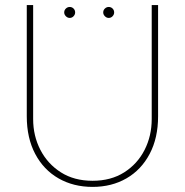

<svg xmlns="http://www.w3.org/2000/svg" viewBox="-20 -720 725 753"><path d="M343 13Q268 13 209.5 -20.5Q151 -54 118 -116.5Q85 -179 85 -264V-700H110V-253Q110 -187 138.5 -132Q167 -77 219 -44Q271 -11 343 -11Q415 -11 467 -44Q519 -77 547 -132Q575 -187 575 -253V-700H600V-264Q600 -179 567 -116.5Q534 -54 476 -20.5Q418 13 343 13ZM406.3 -649.7Q398 -649.7 391.4 -656.3Q384.8 -662.9 384.8 -671.2Q384.8 -680.3 391.4 -686.5Q398 -692.7 406.3 -692.7Q415.3 -692.7 421.5 -686.5Q427.7 -680.3 427.7 -671.2Q427.7 -662.9 421.5 -656.3Q415.3 -649.7 406.3 -649.7ZM253.3 -649.7Q245 -649.7 238.4 -656.3Q231.8 -662.9 231.8 -671.2Q231.8 -680.3 238.4 -686.5Q245 -692.7 253.3 -692.7Q262.3 -692.7 268.5 -686.5Q274.7 -680.3 274.7 -671.2Q274.7 -662.9 268.5 -656.3Q262.3 -649.7 253.3 -649.7Z"/></svg>

Font: MuseoModerno SemiBold Thin
Style: Regular
Weight: 250
Version: Version 1.001